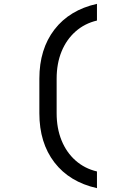

<svg xmlns="http://www.w3.org/2000/svg" viewBox="-20 -860 640 1000"><path d="M485 120Q342 88 263.5 -14Q185 -116 185 -270V-450Q185 -604 263.5 -706Q342 -808 485 -840V-753Q421 -738 373.5 -696Q326 -654 300.5 -591.5Q275 -529 275 -450V-270Q275 -192 300.5 -129Q326 -66 373.5 -24Q421 18 485 33Z"/></svg>

Font: JetBrains Mono NL
Style: Regular
Weight: 400
Monospace: yes
Designer: Philipp Nurullin, Konstantin Bulenkov
Foundry: JetBrains
Version: Version 2.305; ttfautohint (v1.8.4.7-5d5b)